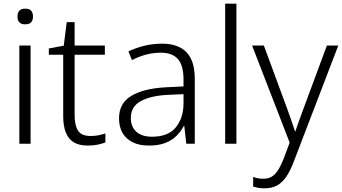

<svg xmlns="http://www.w3.org/2000/svg" viewBox="-20 -780 1856 1042"><path d="M146 -533V0H85V-533ZM116 -733Q139 -733 149 -722Q159 -711 159 -690Q159 -670 149 -659Q139 -648 116 -648Q95 -648 85 -659Q75 -670 75 -690Q75 -711 85 -722Q95 -733 116 -733Z M471 -42Q496 -42 515.5 -46Q535 -50 552 -56V-7Q533 0 511 5Q489 10 457 10Q409 10 380 -8Q351 -26 337 -61.5Q323 -97 323 -149V-483H245V-517L326 -532L342 -660H385V-533H549V-483H385V-154Q385 -100 403.5 -71Q422 -42 471 -42Z M860 -543Q947 -543 992 -496.5Q1037 -450 1037 -353V0H991L980 -97H978Q962 -67 937.5 -42.5Q913 -18 876.5 -4Q840 10 788 10Q736 10 700 -8Q664 -26 645 -58.5Q626 -91 626 -138Q626 -219 691.5 -259Q757 -299 875 -306L976 -311V-347Q976 -425 945.5 -459.5Q915 -494 853 -494Q814 -494 776 -484.5Q738 -475 696 -454L677 -501Q719 -521 764.5 -532Q810 -543 860 -543ZM887 -265Q796 -260 743 -230.5Q690 -201 690 -140Q690 -92 720 -65Q750 -38 805 -38Q892 -38 933.5 -88Q975 -138 976 -217V-269Z M1263 0H1202V-760H1263Z M1348 -533H1412L1540 -186Q1550 -159 1557.5 -137Q1565 -115 1571 -97.5Q1577 -80 1581 -67H1583Q1590 -88 1600 -116.5Q1610 -145 1624 -182L1754 -533H1816L1574 98Q1556 146 1534 178.5Q1512 211 1483.5 226.5Q1455 242 1413 242Q1396 242 1382 239.5Q1368 237 1354 233V180Q1367 185 1380 187.5Q1393 190 1409 190Q1436 190 1455 178.5Q1474 167 1489.5 142.5Q1505 118 1520 80L1552 -6Z"/></svg>

Font: Noto Sans Hebrew Thin Light
Style: Regular
Weight: 300
Version: Version 3.001